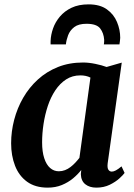

<svg xmlns="http://www.w3.org/2000/svg" viewBox="-20 -850 616 880"><path d="M473.5 -101.5Q471 -80.5 476.8 -72Q482.5 -63.5 492.5 -63.5Q500.5 -63.5 511 -69Q521.5 -74.5 537 -87.5L551 -57.5Q545.5 -49 527.8 -32.8Q510 -16.5 483 -3.2Q456 10 421.5 10Q390.5 10 371 -5.5Q351.5 -21 350.5 -52L352.5 -71Q337 -51 314.8 -32.5Q292.5 -14 263.5 -2Q234.5 10 198.5 10Q141.5 10 104.2 -17Q67 -44 49 -90.2Q31 -136.5 31 -193.5Q31 -247.5 45 -301Q59 -354.5 86.2 -401.8Q113.5 -449 153.5 -485.5Q193.5 -522 245.5 -542.8Q297.5 -563.5 360.5 -563.5Q387 -563.5 417.2 -557.2Q447.5 -551 468.5 -543L538 -563ZM394.5 -494.5Q384.5 -499.5 373 -502Q361.5 -504.5 348.5 -504.5Q311.5 -504.5 283 -486Q254.5 -467.5 233.5 -436Q212.5 -404.5 199.2 -364.5Q186 -324.5 179.5 -281.5Q173 -238.5 173 -197.5Q173 -154.5 182.8 -124.8Q192.5 -95 209.8 -80Q227 -65 249.5 -65Q264.5 -65 278 -70.2Q291.5 -75.5 303.2 -84.5Q315 -93.5 325.2 -104.5Q335.5 -115.5 344 -126.5ZM212 -646.5Q212 -651 211.8 -655Q211.5 -659 212 -663Q213 -690.5 223.2 -719.8Q233.5 -749 254.5 -774Q275.5 -799 308 -814.5Q340.5 -830 386 -830Q438 -830 469.8 -807.2Q501.5 -784.5 516.2 -749.2Q531 -714 531 -676.5Q530.5 -669 529.5 -660.8Q528.5 -652.5 527.5 -646.5H456Q457 -651.5 457.2 -656.2Q457.5 -661 457.5 -667Q455.5 -698.5 439 -719.8Q422.5 -741 376.5 -741Q340 -741 320.2 -725.8Q300.5 -710.5 292.2 -688.5Q284 -666.5 282 -646.5Z"/></svg>

Font: Merriweather 28pt
Style: Bold Italic
Weight: 700
Italic angle: -7.8°
Version: Version 2.101